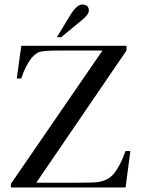

<svg xmlns="http://www.w3.org/2000/svg" viewBox="-20 -827 640 847"><path d="M231 -663 285 -752Q317 -807 342 -807Q372 -807 372 -780Q372 -763 341 -738L250 -663ZM28 -16 432 -604H238Q173 -604 155 -598Q138 -593 119 -571Q90 -533 74 -481H54L74 -625H538V-604L140 -21H330Q395 -21 413 -24Q459 -31 484 -63Q511 -97 534 -161H555L534 0H28Z"/></svg>

Font: New Athena Unicode
Style: Regular
Weight: 400
Designer: J. Rusten 1997; rev. by R. Hancock 2001, 2002, rev. by D. Mastronarde 2002-2021
Foundry: GreekKeys New Athena Unicode
Version: Version 5.008